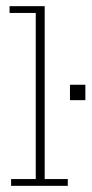

<svg xmlns="http://www.w3.org/2000/svg" viewBox="-20 -603 297 623"><path d="M16 0V-22H96V-561H11V-583H125V-22H200V0ZM207 -278V-328H257V-278Z"/></svg>

Font: Rokkitt SemiBold Thin
Style: Regular
Weight: 250
Version: Version 3.103